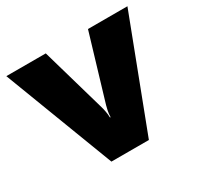

<svg xmlns="http://www.w3.org/2000/svg" viewBox="-125 -696 860 839"><g transform="rotate(-30 305.5 -276.5)"><path d="M211 0H400L611 -553H412L314 -225C311 -214 305 -192 305 -170H302C302 -191 295 -220 293 -226L199 -553H0Z"/></g></svg>

Font: Noto Sans Myanmar UI Black
Style: Regular
Weight: 900
Designer: Monotype Design Team
Foundry: Monotype Imaging Inc.
Version: Version 2.103